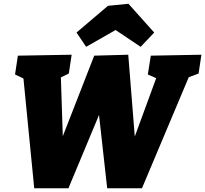

<svg xmlns="http://www.w3.org/2000/svg" viewBox="-20 -1001 1091 1021"><path d="M782 -705 1051 -710 1036 -610 948 -577 1000 -629 735 0H550L498 -466L538 -465L344 0H162L102 -611L112 -580L60 -605L75 -705L361 -710L346 -610L274 -575L303 -611L317 -182H277L481 -705L662 -710L704 -184L663 -183L820 -611L834 -575L766 -605ZM438 -752 387 -828 554 -970 663 -981 800 -828 728 -752 531 -884 666 -882Z"/></svg>

Font: Bitter Thin Black
Style: Italic
Weight: 900
Italic angle: -9°
Version: Version 3.020